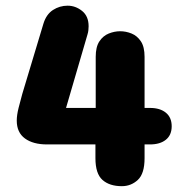

<svg xmlns="http://www.w3.org/2000/svg" viewBox="-20 -646 659 676"><path d="M409 9.5Q365.5 9.5 340.8 -12.5Q316 -34.5 316 -89V-137.5H145.5Q96.5 -137.5 67.8 -158.5Q39 -179.5 39 -221.5Q39 -240.5 45.5 -266.5Q52 -292.5 58.5 -315.5L133 -563Q143 -595.5 166.5 -610.8Q190 -626 218 -626Q246 -626 269 -607.5Q292 -589 292 -553.5Q292 -547 291.2 -539.8Q290.5 -532.5 288 -524.5L212.5 -266H317V-446Q317 -481 330 -500.5Q343 -520 363 -528Q383 -536 403 -536Q423.5 -536 443.2 -528Q463 -520 476 -500.5Q489 -481 489 -446V-266H508Q543.5 -266 564 -249.2Q584.5 -232.5 584.5 -201.5Q584.5 -170.5 564 -154Q543.5 -137.5 508 -137.5H489V-89Q489 -34.5 465.2 -12.5Q441.5 9.5 409 9.5Z"/></svg>

Font: Sono Monospace ExtraBold
Style: Regular
Weight: 800
Version: Version 2.112